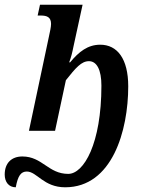

<svg xmlns="http://www.w3.org/2000/svg" viewBox="-73 -556 602 816"><path d="M-6 240C3 191 16 173 41 173C84 173 112 240 204 240C404 240 472 -1 472 -189C472 -307 425 -366 353 -366C300 -366 262 -336 225 -291H221C229 -311 235 -336 239 -357L278 -536H97L87 -490H100C127 -490 144 -483 144 -454C144 -441 139 -420 135 -401L50 0H161L207 -215C249 -268 273 -296 305 -296C338 -296 358 -260 358 -192C358 55 283 183 217 183C132 183 107 109 22 109C-23 109 -53 136 -53 186C-53 217 -36 240 -6 240Z"/></svg>

Font: Noto Serif Condensed Semi
Style: Italic
Weight: 600
Width: 3
Italic angle: -12°
Designer: Monotype Design Team
Foundry: Monotype Imaging Inc.
Version: Version 1.901